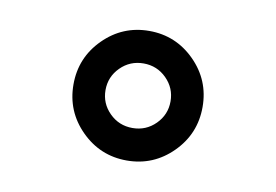

<svg xmlns="http://www.w3.org/2000/svg" viewBox="-44 -804 587 409"><g transform="rotate(10 250.0 -600.0)"><path d="M299.8 -649.4Q279.3 -669.9 250 -669.9Q220.7 -669.9 200.2 -649.4Q179.7 -628.9 179.7 -600.1Q179.7 -571.3 200.2 -550.8Q220.7 -530.3 250 -530.3Q279.3 -530.3 299.8 -550.8Q320.3 -571.3 320.3 -600.1Q320.3 -628.9 299.8 -649.4ZM348.6 -501Q307.6 -460 250 -460Q192.4 -460 151.4 -501Q110.4 -542 110.4 -600.1Q110.4 -658.2 151.4 -699.2Q192.4 -740.2 250 -740.2Q307.6 -740.2 348.6 -699.2Q389.6 -658.2 389.6 -600.1Q389.6 -542 348.6 -501Z"/></g></svg>

Font: Rounded-X Mgen+ 1mn regular
Style: Regular
Weight: 400
Designer: [Source Han Sans]
Ryoko NISHIZUKA  (kana & ideographs); Paul D. Hunt (Latin, Greek & Cyrillic); Wenlong ZHANG  (bopomofo
Version: Version 1.059.20150602